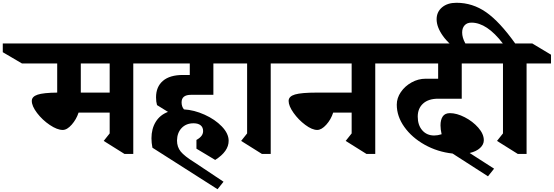

<svg xmlns="http://www.w3.org/2000/svg" viewBox="-164 -1099 3989 1383"><path d="M796 -642V10H733L583 -84L626 -138V-288H402Q386 -239 352.5 -201Q319 -163 288 -163Q248 -163 194.5 -199Q141 -235 103 -285Q65 -335 65 -372Q65 -403 106.5 -417Q148 -431 248 -432V-642H-6L-144 -723V-786H837L972 -705V-642ZM626 -642H418V-432H626Z M1144 -362Q1144 -331 1161 -311Q1234 -307 1309.5 -273Q1385 -239 1434 -188Q1483 -137 1483 -85Q1483 -8 1386 53L1251 -28V-91Q1276 -105 1287.5 -120.5Q1299 -136 1299 -155Q1299 -182 1281 -196.5Q1263 -211 1230 -211Q1177 -211 1144.5 -177Q1112 -143 1111 -87Q1111 -40 1138 -7Q1165 26 1236 70L1446 210L1403 264L934 -35Q927 -70 927 -103Q927 -171 957.5 -221Q988 -271 1046 -293L967 -342Q960 -366 960 -398Q960 -474 1009.5 -516.5Q1059 -559 1154 -559H1203V-642H932L802 -723V-786H1485L1615 -705V-642H1373V-416H1212Q1144 -416 1144 -362Z M1786 -642V10H1723L1573 -84L1616 -138V-642H1579L1444 -723V-786H1827L1962 -705V-642Z M2539 -642V10H2476L2326 -84L2369 -138V-288H2236Q2220 -238 2186 -200.5Q2152 -163 2121 -163Q2084 -163 2035 -199.5Q1986 -236 1950.5 -286Q1915 -336 1915 -372Q1915 -405 1961 -418.5Q2007 -432 2117 -432H2369V-642H1845L1706 -723V-786H2580L2715 -705V-642Z M2845 -259Q2845 -198 2877.5 -160.5Q2910 -123 2964 -123Q2988 -123 3017 -132Q3009 -167 3009 -196Q3009 -236 3025 -260Q3041 -284 3077 -284Q3126 -284 3183.5 -254.5Q3241 -225 3281 -179.5Q3321 -134 3321 -89Q3321 -58 3294 -33Q3267 -8 3219 3L3395 116L3351 171L3096 7Q2987 -5 2895 -56.5Q2803 -108 2748.5 -184.5Q2694 -261 2694 -345Q2694 -393 2723.5 -436Q2753 -479 2801 -505.5Q2849 -532 2902 -532H2992V-642H2609L2478 -723V-786H3353L3483 -705V-642H3162V-388H2992Q2922 -388 2883.5 -353Q2845 -318 2845 -259Z M3629 -642V10H3566L3416 -84L3459 -138V-642H3422L3287 -723V-786H3458Q3343 -936 3232 -936Q3200 -936 3182.5 -916.5Q3165 -897 3165 -865Q3165 -829 3186.5 -789Q3208 -749 3248 -716H3165Q3072 -776 3026.5 -840Q2981 -904 2981 -960Q2981 -1013 3020 -1046Q3059 -1079 3124 -1079Q3240 -1079 3337.5 -1011Q3435 -943 3547 -786H3670L3805 -705V-642Z"/></svg>

Font: InknutAntiqua
Style: Bold
Weight: 700
Designer: Claus Eggers Srensen
Foundry: Claus Eggers Srensen
Version: Version 1.000; ttfautohint (v1.2) -l 7 -r 28 -G 50 -x 13 -D 